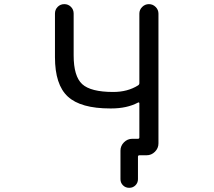

<svg xmlns="http://www.w3.org/2000/svg" viewBox="-20 -775 1040 933"><path d="M337.9 -505.9Q337.9 -404.3 379.4 -366.2Q420.9 -328.1 530.3 -328.1Q600.6 -328.1 651.4 -360.4Q657.2 -364.3 657.2 -371.1V-709Q657.2 -727.5 670.9 -741.2Q684.6 -754.9 703.6 -754.9Q722.7 -754.9 736.3 -741.2Q750 -727.5 750 -709V-78.1Q750 -54.7 732.9 -37.6Q715.8 -20.5 692.4 -20.5H664.1H658.2Q650.4 -20.5 650.4 -13.7V95.7Q650.4 113.3 638.2 125.5Q626 137.7 607.9 137.7Q589.8 137.7 577.6 125.5Q565.4 113.3 565.4 95.7V-43Q565.4 -66.4 582.5 -83.5Q599.6 -100.6 623 -100.6H650.4Q657.2 -100.6 657.2 -107.4V-273.4Q657.2 -275.4 655.3 -276.9Q653.3 -278.3 650.4 -276.4Q596.7 -248 520.5 -248Q517.6 -248 515.6 -248Q372.1 -248 309.6 -305.7Q247.1 -363.3 247.1 -497.1V-709Q247.1 -728.5 260.3 -741.7Q273.4 -754.9 292.5 -754.9Q311.5 -754.9 324.7 -741.7Q337.9 -728.5 337.9 -709Z"/></svg>

Font: Rounded Mgen+ 1mn regular
Style: Regular
Weight: 400
Designer: [Source Han Sans]
Ryoko NISHIZUKA  (kana & ideographs); Paul D. Hunt (Latin, Greek & Cyrillic); Wenlong ZHANG  (bopomofo
Version: Version 1.059.20150602